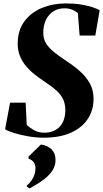

<svg xmlns="http://www.w3.org/2000/svg" viewBox="-20 -774 589 1096"><path d="M229 12Q185.5 12 138.8 3.8Q92 -4.5 56.5 -16Q21 -27.5 9 -36.5L37.5 -188H126.5L132.5 -62Q145 -48 171.8 -32.2Q198.5 -16.5 233.5 -16.5Q262 -16.5 284.2 -25.8Q306.5 -35 321.8 -51.8Q337 -68.5 344.8 -91.8Q352.5 -115 353 -143.5Q353 -179 341.2 -205.5Q329.5 -232 303.2 -256Q277 -280 234 -308.5Q203.5 -328.5 176 -350.5Q148.5 -372.5 127.2 -398.2Q106 -424 93.8 -454.5Q81.5 -485 81 -522Q81 -601 119.5 -652.5Q158 -704 220.5 -729.2Q283 -754.5 356 -754.5Q404 -754.5 442.2 -748.2Q480.5 -742 507.5 -733Q534.5 -724 549 -715.5L524 -571H434.5L424.5 -699Q415 -708 395.8 -717.2Q376.5 -726.5 347 -726.5Q312 -726.5 285 -709.5Q258 -692.5 242.5 -661Q227 -629.5 227 -586Q227 -552.5 243 -526.2Q259 -500 290.5 -475Q322 -450 367.5 -420Q406.5 -394.5 439.8 -364.2Q473 -334 493.5 -296.5Q514 -259 514 -211Q514.5 -147 482 -96.5Q449.5 -46 386 -17Q322.5 12 229 12ZM133 291V285.5Q150 271 161 254.8Q172 238.5 177.2 221.2Q182.5 204 182.5 186.5Q182.5 166.5 172.5 152.2Q162.5 138 143 132V119.5L213.5 51Q252.5 56.5 274.8 79Q297 101.5 297 139Q297 171.5 279.5 199Q262 226.5 228.8 251.5Q195.5 276.5 148.5 302Z"/></svg>

Font: Merriweather 144pt ExtraBold
Style: Italic
Weight: 800
Italic angle: -7.8°
Version: Version 2.101